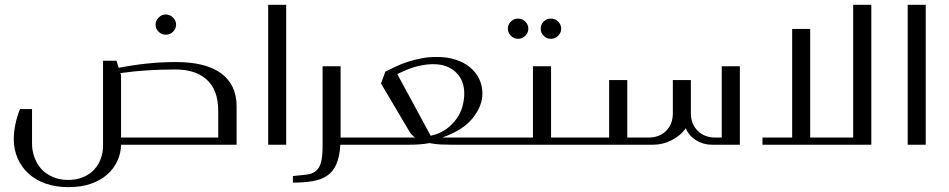

<svg xmlns="http://www.w3.org/2000/svg" viewBox="-20 -600 3933 796"><path d="M625 -498Q625 -514.6 637.7 -527.3Q650.4 -540 667 -540Q684.6 -540 697.3 -527.3Q710 -514.6 710 -498Q710 -481 697.3 -468.3Q685.1 -456.1 667 -456.1Q649.9 -456.1 637.7 -468.3Q625 -481 625 -498ZM462.9 -348.1 472.2 -318.8Q593.8 -342.8 709 -342.8Q834 -342.8 897.5 -295.4Q960.9 -248 960.9 -159.2V0H481.9Q481.4 35.2 466.3 67.9Q451.7 99.6 423.8 124Q396 148.4 356 162.1Q316.4 175.8 264.2 175.8Q211.9 175.8 169.4 161.1Q128.4 147 98.1 119.6Q69.8 93.8 53.2 56.6Q37.1 20 37.1 -22.9Q37.1 -52.2 43.5 -83.5Q50.3 -116.7 63 -147.9H112.8V-3.9Q112.8 23.9 122.6 51.8Q132.3 79.1 150.9 100.1Q168.9 120.1 198.2 133.3Q226.6 146 263.2 146Q297.9 146 325.2 134.3Q352.5 122.6 370.1 103.5Q387.7 84.5 397.5 58.6Q407.2 32.2 407.2 4.9V-348.1ZM884.8 -29.8V-138.2Q884.8 -186.5 871.6 -219.2Q858.9 -251.5 834 -272.5Q809.6 -293.5 777.3 -302.7Q746.1 -312 707 -312Q645.5 -312 586.9 -308.1Q534.7 -304.7 479 -296.9L481.9 -288.1V-29.8Z M1091.8 0V-580.1H1166.5V0Z M1392.1 -325.2V-29.8H1469.2Q1479 -29.8 1479 -20V-9.8Q1479 0 1469.2 0H1391.1Q1388.2 48.3 1374.5 80.6Q1361.8 110.8 1336.9 127.9Q1312.5 145 1276.9 150.9Q1238.8 157.2 1194.3 157.2V129.9Q1226.6 127 1250.5 124Q1274.4 121.1 1289.1 109.4Q1304.2 97.2 1310.5 74.2Q1317.4 49.3 1317.4 5.9V-325.2Z M1577.6 -303.2Q1590.3 -309.6 1621.1 -324.2Q1645.5 -335.9 1671.9 -344.2Q1694.8 -351.6 1728.5 -358.4Q1755.4 -363.8 1791 -363.8Q1835.9 -363.8 1869.6 -352.5Q1905.3 -340.8 1929.2 -320.3Q1954.1 -299.3 1966.8 -272.5Q1980 -244.6 1980 -211.9Q1980 -160.2 1939 -109.4Q1898.4 -59.1 1813 -29.8H2024.9Q2034.7 -29.8 2034.7 -20V-9.8Q2034.7 0 2026.9 0H1855Q1839.8 0 1807.6 -1Q1783.2 -2 1760.7 -6.8Q1738.8 -2.9 1719.7 -1.5Q1698.2 0 1675.8 0H1466.8Q1456.5 0 1456.5 -9.8V-20Q1456.5 -29.8 1466.8 -29.8H1700.7Q1686 -41 1677.7 -54.2L1559.6 -253.9ZM1765.6 -37.1Q1803.7 -45.9 1830.1 -64.9Q1856.4 -84 1873 -107.9Q1890.6 -132.8 1897.5 -159.7Q1904.8 -187.5 1904.8 -211.9Q1904.8 -237.3 1897 -259.3Q1889.2 -281.2 1872.1 -298.3Q1855.5 -315.4 1831.1 -324.7Q1807.6 -334 1773.9 -334Q1751 -334 1715.8 -326.7Q1684.1 -320.3 1627 -293Z M2085.4 -481Q2085.4 -498 2098.1 -510.7Q2110.4 -522.9 2127.4 -522.9Q2145.5 -522.9 2157.7 -510.7Q2170.4 -498 2170.4 -481Q2170.4 -464.4 2157.7 -451.7Q2145 -439 2127.4 -439Q2110.8 -439 2098.1 -451.7Q2085.4 -464.4 2085.4 -481ZM2221.7 -481Q2221.7 -498.5 2233.9 -510.7Q2246.1 -522.9 2263.7 -522.9Q2281.7 -522.9 2293.9 -510.7Q2306.6 -498 2306.6 -481Q2306.6 -464.4 2293.9 -451.7Q2281.2 -439 2263.7 -439Q2246.6 -439 2233.9 -451.7Q2221.7 -463.9 2221.7 -481ZM2022.5 0Q2012.2 0 2012.2 -14.2V-15.1Q2012.2 -22.9 2015.1 -26.9Q2017.6 -29.8 2022.5 -29.8H2189.5V-325.2H2264.6V-29.8H2338.4Q2348.6 -29.8 2348.6 -20V-9.8Q2348.6 0 2338.4 0Z M2844.2 -130.9Q2844.2 -85.9 2872.6 -57.6Q2900.4 -29.8 2945.3 -29.8H2972.2V-325.2H3047.4V0H2931.6Q2895.5 0 2866.7 -18.1Q2836.4 -36.6 2823.2 -67.9Q2801.3 -37.6 2765.1 -19Q2728.5 0 2687.5 0H2336.4Q2326.2 0 2326.2 -9.8V-20Q2326.2 -29.8 2336.4 -29.8H2505.4V-268.1H2580.6V-29.8H2668.5Q2713.9 -29.8 2741.7 -57.6Q2769.5 -85.4 2769.5 -130.9V-268.1H2844.2Z M3592.3 0H3141.1V-29.8H3264.2V-480H3338.9V-29.8H3517.1V-580.1H3592.3Z M3743.2 0V-580.1H3817.9V0Z"/></svg>

Font: SimahzazaarabicW05-Light
Style: Regular
Weight: 300
Designer: Ahmed zaza
Foundry: Ahmed zaza
Version: Version 1.001